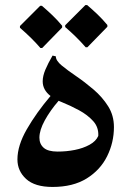

<svg xmlns="http://www.w3.org/2000/svg" viewBox="-20 -734 508 760"><path d="M188 6Q118 6 83.5 -25.5Q49 -57 49 -103Q49 -158 86.5 -223Q124 -288 180 -354Q149 -378 149 -412Q149 -433 159.5 -458Q170 -483 188 -514L201 -511Q201 -494 224 -475Q247 -456 281.5 -432.5Q316 -409 350.5 -379.5Q385 -350 408 -313.5Q431 -277 431 -231Q431 -170 404 -115.5Q377 -61 323 -27.5Q269 6 188 6ZM136 -189Q136 -164 153 -149Q170 -134 208 -134Q243 -134 276 -140.5Q309 -147 334.5 -161Q360 -175 369 -196Q371 -230 349 -254.5Q327 -279 293 -297.5Q259 -316 224 -330Q217 -333 212 -335Q179 -297 157.5 -258Q136 -219 136 -189ZM319 -547Q300 -569 280 -588.5Q260 -608 238 -627V-634L318 -714H325Q346 -696 366 -677Q386 -658 405 -635V-628L326 -547ZM140 -544Q121 -566 101 -585.5Q81 -605 59 -624V-631L139 -711H146Q167 -693 187 -674Q207 -655 226 -632V-625L147 -544Z"/></svg>

Font: Bona Nova
Style: Bold
Weight: 700
Designer: Mateusz Machalski
Foundry: Capitalics
Version: Version 4.001; ttfautohint (v1.8.3)